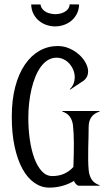

<svg xmlns="http://www.w3.org/2000/svg" viewBox="-20 -855 494 884"><path d="M301.8 -444.8Q313.5 -456.1 318.8 -470.2Q324.2 -484.4 324.2 -499Q324.2 -515.6 317.9 -531.7Q311.5 -547.9 300.5 -560.8Q289.6 -573.7 273.9 -581.5Q258.3 -589.4 240.2 -589.4Q218.8 -589.4 200.7 -578.4Q182.6 -567.4 168.2 -547.9Q153.8 -528.3 143.1 -502Q132.3 -475.6 125 -444.8Q117.7 -414.1 114 -379.9Q110.4 -345.7 110.4 -311.5Q110.4 -260.7 117.2 -212.9Q124 -165 137.7 -127.4Q151.4 -89.8 172.1 -67.1Q192.9 -44.4 220.7 -44.4Q252.9 -44.4 277.1 -55.9Q301.3 -67.4 317.9 -86.4Q320.3 -149.4 320.1 -197Q319.8 -244.6 315.9 -278.8Q313 -301.8 301.3 -317.9Q289.6 -334 267.1 -341.3V-343.8H438.5V-341.3Q388.2 -325.7 388.2 -270.5Q388.2 -251 387.5 -225.1Q386.7 -199.2 386.2 -172.1Q385.7 -145 386 -119.1Q386.2 -93.3 388.2 -72.8Q390.6 -46.4 402.1 -28.6Q413.6 -10.7 438.5 -2.4V0H340.3Q326.2 -6.8 320.8 -22Q268.6 8.8 206.5 8.8Q169.9 8.8 138.2 -13.4Q106.4 -35.6 83.5 -77.4Q60.5 -119.1 47.4 -179.7Q34.2 -240.2 34.2 -316.9Q34.2 -395 50.3 -455.8Q66.4 -516.6 95 -558.1Q123.5 -599.6 162.1 -621.3Q200.7 -643.1 245.6 -643.1Q274.4 -643.1 299.8 -631.8Q325.2 -620.6 344.2 -603.5Q363.3 -586.4 374.5 -565.4Q385.7 -544.4 385.7 -525.4Q385.7 -500.5 366.2 -484.4L303.2 -442.4ZM344.2 -834.5Q343.3 -809.6 333.5 -790.8Q323.7 -772 308.3 -759.3Q293 -746.6 273.4 -740Q253.9 -733.4 233.9 -733.4Q213.9 -733.4 194.3 -740Q174.8 -746.6 159.4 -759.3Q144 -772 134.3 -790.8Q124.5 -809.6 123.5 -834.5H166.5Q168 -817.9 184.3 -804.7Q200.7 -791.5 233.9 -789.6Q250.5 -790 262.7 -793.9Q274.9 -797.9 283.4 -804Q292 -810.1 296.1 -818.1Q300.3 -826.2 300.8 -835Z"/></svg>

Font: Smythe
Style: Regular
Weight: 400
Version: Version 1.000